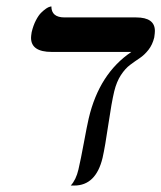

<svg xmlns="http://www.w3.org/2000/svg" viewBox="-20 -574 500 595"><path d="M334 -291Q325.7 -256.3 315.7 -188Q305.7 -119.6 297.9 -85Q277.3 1 210 1H199.2Q215.8 -17.1 223.1 -48.8Q230.5 -80.6 240 -132.1Q249.5 -183.6 254.9 -207Q287.6 -346.2 387.2 -413.1H140.1Q76.2 -413.1 76.2 -457Q76.2 -462.4 78.1 -474.1Q83 -495.1 91.3 -511Q99.6 -526.9 107.7 -534.7Q115.7 -542.5 122.8 -547.4Q129.9 -552.2 134.8 -553.2L139.2 -554.2Q139.2 -520 180.2 -520H401.9Q460 -520 460 -478Q460 -471.7 458 -458Q452.6 -435.5 440.2 -419.7Q427.7 -403.8 413.1 -394Q398.4 -384.3 383.3 -373Q368.2 -361.8 354.7 -341.3Q341.3 -320.8 334 -291Z"/></svg>

Font: Common Serif
Style: Italic
Weight: 400
Italic angle: -12°
Designer: Philipp H. Poll, Khaled Hosny
Foundry: Stefan Peev, Context Ltd.
Version: Version 1.026